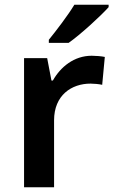

<svg xmlns="http://www.w3.org/2000/svg" viewBox="-20 -786 479 806"><path d="M436 -756V-766H292C265 -721 215 -656 185 -619V-606H268C318 -641 403 -719 436 -756ZM365 -552C291 -552 234 -505 202 -448H196L178 -542H81V0H207V-281C207 -386 280 -435 360 -435C374 -435 396 -433 409 -430L420 -547C406 -550 382 -552 365 -552Z"/></svg>

Font: Noto Sans Vithkuqi SemiBold
Style: Regular
Weight: 600
Version: Version 1.001